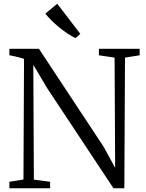

<svg xmlns="http://www.w3.org/2000/svg" viewBox="-20 -1003 778 1023"><path d="M30 0V-34.5L105 -46.5L108 -689.5Q99 -692.5 85.8 -696Q72.5 -699.5 58.2 -703Q44 -706.5 30 -708.5V-743H187.5L532.5 -220.5L593.5 -109L590.5 -696L507 -708.5V-743H724V-708.5L646 -696L642.5 0H584.5L231.5 -533L157.5 -657.5L160.5 -46L247 -34.5V0ZM381.5 -800.5Q363.5 -808.5 341 -823.5Q318.5 -838.5 295.5 -857.2Q272.5 -876 253.2 -895.2Q234 -914.5 221.5 -930.5L285 -983L408 -822.5L382.5 -800.5Z"/></svg>

Font: Merriweather 60pt Light
Style: Regular
Weight: 300
Version: Version 2.100